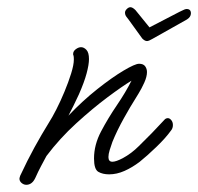

<svg xmlns="http://www.w3.org/2000/svg" viewBox="-20 -490 550 533"><path d="M498 -465Q510 -465 510 -453Q510 -443 499 -436L403 -382Q393 -376 388 -376Q382 -376 375 -383L336 -437Q330 -444 328.5 -447.5Q327 -451 327 -455Q327 -460 332 -465Q337 -470 342 -470Q348 -470 356 -462L395 -414L478 -457Q483 -459 488.5 -462Q494 -465 498 -465ZM53 23Q46 23 40 18Q34 13 34 6Q34 4 36 -2Q56 -45 75.5 -80.5Q95 -116 116 -150Q125 -164 136.5 -186.5Q148 -209 159 -235.5Q170 -262 177.5 -286Q185 -310 185 -325Q185 -333 184 -336Q183 -337 183 -340Q183 -348 190.5 -353.5Q198 -359 205 -359Q213 -359 220 -351.5Q227 -344 227 -326Q227 -311 220.5 -286.5Q214 -262 199 -228Q191 -211 184 -196.5Q177 -182 170 -169Q209 -210 250 -242.5Q291 -275 323 -294Q355 -313 366 -313Q378 -313 383 -306Q388 -299 388 -290Q388 -277 380.5 -260.5Q373 -244 365 -231Q357 -218 354 -213Q343 -196 324 -162Q305 -128 292 -96Q288 -85 284.5 -73.5Q281 -62 281 -54Q281 -41 292 -41Q302 -41 321 -51Q345 -64 365.5 -84.5Q386 -105 401 -120Q402 -121 410.5 -130Q419 -139 427.5 -148Q436 -157 436 -157Q440 -162 446 -162Q451 -162 455.5 -156.5Q460 -151 460 -143Q460 -134 455 -128Q440 -107 414 -82Q388 -57 368 -41Q347 -25 325.5 -15.5Q304 -6 283 -6Q265 -6 253 -13Q241 -20 241 -50Q241 -88 260.5 -125Q280 -162 304.5 -198Q329 -234 345 -266Q320 -251 278.5 -220Q237 -189 191.5 -147.5Q146 -106 109 -57Q102 -44 94 -29Q86 -14 78 4Q69 23 53 23Z"/></svg>

Font: Meow Script
Style: Regular
Weight: 400
Designer: Robert E. Leuschke
Foundry: Robert E. Leuschke
Version: Version 1.010; ttfautohint (v1.8.3)